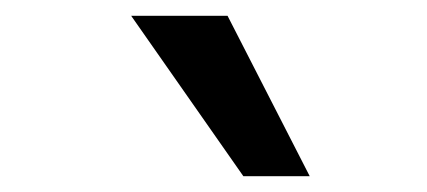

<svg xmlns="http://www.w3.org/2000/svg" viewBox="-20 -777 540 243"><path d="M288 -554 146 -757H268L372 -554Z"/></svg>

Font: Mulish ExtraLight
Style: Bold Italic
Weight: 700
Italic angle: -9°
Version: Version 3.603